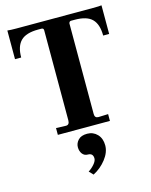

<svg xmlns="http://www.w3.org/2000/svg" viewBox="-125 -680 795 1012"><g transform="rotate(-15 272.0 -174.5)"><path d="M284.2 169.9Q284.2 141.1 255.9 141.1Q236.8 141.1 225.8 126.5Q214.8 111.8 214.8 90.3Q214.8 68.8 231 51.5Q247.1 34.2 280 34.2Q313 34.2 335 57.1Q356.9 80.1 356.9 117.9Q356.9 155.8 327.9 192.9Q298.8 230 257.8 251L236.8 229Q255.9 216.8 270 200Q284.2 183.1 284.2 169.9ZM15.1 -443.8V-600.1Q33.2 -598.1 63 -598.1H481.9Q519 -598.1 528.8 -600.1V-443.8H496.1Q496.1 -504.9 467.5 -533.9Q439 -563 373 -563H353Q343.3 -563 340.8 -551.8V-57.1Q340.8 -35.2 360.8 -35.2L414.1 -37.1V0H129.9V-37.1L184.1 -35.2Q203.1 -35.2 203.1 -60.1V-550.8Q203.1 -563 190.9 -563H172.9Q106.9 -563 77.9 -533.9Q48.8 -504.9 48.8 -443.8Z"/></g></svg>

Font: Unna-Bold
Style: Bold
Weight: 700
Designer: Jorge de Buen U.
Foundry: Omnibus-Type
Version: Version 2.006;PS 002.006;hotconv 1.0.70;makeotf.lib2.5.58329